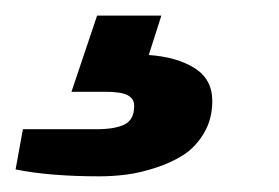

<svg xmlns="http://www.w3.org/2000/svg" viewBox="-98 -37 356 245"><path d="M28.8 188Q-34.7 188 -78.1 179.2L-68.8 127.9H24.9Q48.8 127.9 61 121.8Q73.2 115.7 73.2 98.1Q73.2 88.9 64.9 84.5Q56.6 80.1 36.1 80.1H-6.8L25.9 -17.1H107.9L91.8 33.2Q127.4 35.6 150.1 49.8Q172.9 64 172.9 91.8Q172.9 114.7 162.4 132.6Q151.9 150.4 136.5 160.4Q121.1 170.4 100.8 177Q80.6 183.6 63.2 185.8Q45.9 188 28.8 188Z"/></svg>

Font: Archivo
Style: Bold Italic
Weight: 700
Italic angle: -10°
Designer: Hector Gatti
Foundry: Omnibus-Type
Version: Version 2.001